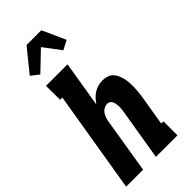

<svg xmlns="http://www.w3.org/2000/svg" viewBox="-302 -1042 1103 1103"><g transform="rotate(-45 250.0 -490.0)"><path d="M111 -804 63 -842 175 -980H295L359 -838L303 -809L225 -913ZM4 0 107 -621H89L88 -735H263L217 -455Q228 -471 241 -485Q254 -499 270.5 -509Q287 -519 304.5 -523.5Q322 -528 340 -528Q359 -528 376 -522.5Q393 -517 405 -504.5Q417 -492 424 -475.5Q431 -459 435 -442Q439 -425 440 -406.5Q441 -388 440.5 -369.5Q440 -351 438 -332.5Q436 -314 433 -295L403 -114H421V0H246L298 -314Q299 -324 300.5 -334.5Q302 -345 301.5 -355.5Q301 -366 299.5 -375.5Q298 -385 294 -394Q290 -403 282 -408.5Q274 -414 264 -414Q251 -414 238.5 -407.5Q226 -401 218 -390.5Q210 -380 205 -367Q200 -354 198 -342L142 0Z"/></g></svg>

Font: Iosevka Curly Slab Heavy
Style: Italic
Weight: 900
Italic angle: -9°
Monospace: yes
Designer: Belleve Invis
Foundry: Belleve Invis
Version: Version 22.1.2; ttfautohint (v1.8.4)